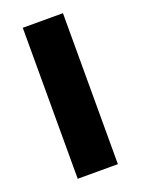

<svg xmlns="http://www.w3.org/2000/svg" viewBox="-109 -584 466 636"><g transform="rotate(-20 124.0 -266.0)"><path d="M53.2 0V-532.2H194.8V0Z"/></g></svg>

Font: Lumene Sans Expanded
Style: Bold
Weight: 600
Width: 7
Designer: Deni Anggara
Version: Version 1.003;Glyphs 3.1.2 (3151)